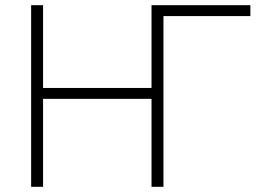

<svg xmlns="http://www.w3.org/2000/svg" viewBox="-20 -720 1015 740"><path d="M564 -339H146V0H100V-700H146V-381H564V-700H945V-658H610V0H564Z"/></svg>

Font: PT Root UI Web Light
Style: Regular
Weight: 300
Designer: Vitaly Kuzmin
Foundry: ParaType Ltd.
Version: Version 1.000W